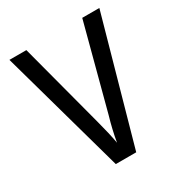

<svg xmlns="http://www.w3.org/2000/svg" viewBox="-160 -788 849 902"><g transform="rotate(-30 264.0 -337.0)"><path d="M20 -673.8H111.8L232.9 -215.8Q253.4 -139.6 263.2 -84Q273.9 -147.9 293.9 -215.8L415 -673.8H507.8L318.8 0H208Z"/></g></svg>

Font: DroidArabicKufi
Style: Regular
Weight: 400
Designer: Pascal Zoghbi
Foundry: Ascender Corporation
Version: Version 1.00